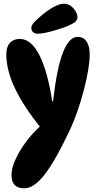

<svg xmlns="http://www.w3.org/2000/svg" viewBox="-20 -817 518 1036"><path d="M111 199Q42 199 42 128Q42 91 63 44.5Q84 -2 119.5 -50.5Q155 -99 202 -140L201 -126Q109 -240 61.5 -338.5Q14 -437 14 -526Q14 -564 33.5 -585.5Q53 -607 87 -607Q148 -607 192.5 -519.5Q237 -432 262 -270H266Q287 -451 320 -534.5Q353 -618 398 -618Q431 -618 447.5 -593Q464 -568 464 -522Q464 -490 456.5 -443Q449 -396 434.5 -339Q420 -282 399.5 -222Q379 -162 352 -105Q277 53 220 126Q163 199 111 199ZM149 -665Q149 -682 167 -700Q185 -718 213 -741Q247 -768 275.5 -782.5Q304 -797 325 -797Q347 -797 363 -784.5Q379 -772 388.5 -755Q398 -738 398 -725Q398 -704 375.5 -691.5Q353 -679 324 -668Q299 -660 272 -652Q245 -644 221.5 -639.5Q198 -635 182 -635Q167 -635 158 -644Q149 -653 149 -665Z"/></svg>

Font: DynaPuff Condensed SemiBold
Style: Regular
Weight: 600
Width: 3
Designer: Toshi Omagari, Jennifer Daniel
Foundry: Google Fonts
Version: Version 2.000